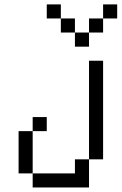

<svg xmlns="http://www.w3.org/2000/svg" viewBox="-20 -832 540 852"><path d="M187.5 -250V-312.5H125V-250H62.5V-62.5H125V0H375Q375 0 375 -125H312.5V-62.5H125V-250ZM500 -750V-812.5H437.5V-750H375V-687.5H312.5V-625H375V-687.5H437.5V-750ZM375 -125H437.5V-562.5H375ZM312.5 -687.5V-750H250V-687.5ZM250 -750V-812.5H187.5V-750Z"/></svg>

Font: Unifont
Style: Regular
Weight: 500
Version: Version 15.1.04